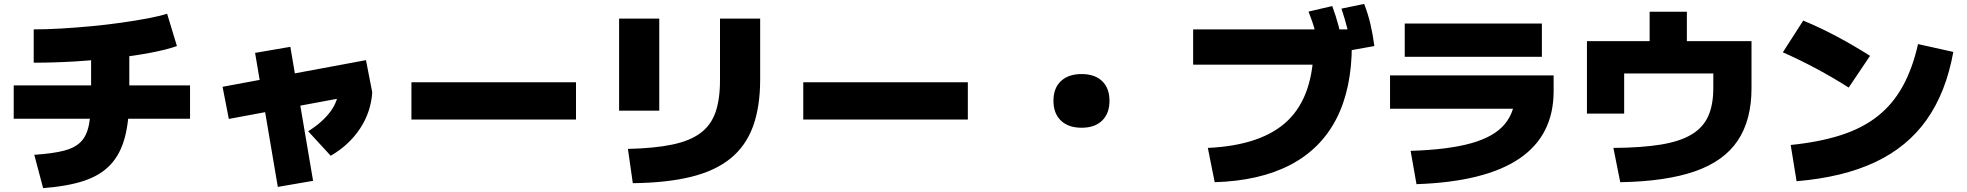

<svg xmlns="http://www.w3.org/2000/svg" viewBox="-20 -875 10040 980"><path d="M155 -85Q248 -91 305 -105.5Q362 -120 392.5 -151Q423 -182 434 -238.5Q445 -295 445 -385V-675H640V-385Q640 -261 617.5 -175Q595 -89 544 -34.5Q493 20 408.5 48Q324 76 200 85ZM50 -269V-439H950V-269ZM152 -725Q217 -725 293.5 -729.5Q370 -734 449 -741.5Q528 -749 601.5 -759.5Q675 -770 735.5 -781.5Q796 -793 833 -805L883 -640Q833 -622 752.5 -606.5Q672 -591 572.5 -579.5Q473 -568 365 -561.5Q257 -555 152 -555Z M1148 -268 1116 -432 1848 -568 1880 -404ZM1398 79 1282 -605 1462 -636 1578 48ZM1553 -205Q1591 -229 1619.5 -254.5Q1648 -280 1668 -307.5Q1688 -335 1698 -364.5Q1708 -394 1708 -424L1880 -404Q1877 -355 1861.5 -308.5Q1846 -262 1818.5 -220Q1791 -178 1753 -142.5Q1715 -107 1668 -80Z M2080 -265V-455H2920V-265Z M3185 -115Q3320 -118 3411 -137Q3502 -156 3555.5 -196Q3609 -236 3632 -302Q3655 -368 3655 -465V-780H3860V-470Q3860 -330 3823.5 -230Q3787 -130 3709 -66.5Q3631 -3 3507.5 27.5Q3384 58 3210 60ZM3140 -310V-780H3345V-310Z M4080 -265V-455H4920V-265Z M5501 -223Q5433 -223 5395 -259.5Q5357 -296 5357 -361Q5357 -425 5395 -461Q5433 -497 5501 -497Q5568 -497 5605.5 -461Q5643 -425 5643 -361Q5643 -296 5605.5 -259.5Q5568 -223 5501 -223Z M6145 -120Q6423 -133 6554 -260.5Q6685 -388 6685 -645L6780 -545H6070V-725H6880V-645Q6880 -422 6801 -268.5Q6722 -115 6566 -33.5Q6410 48 6180 55ZM6717 -605Q6707 -664 6693.5 -713.5Q6680 -763 6659 -816L6780 -844Q6799 -793 6812.5 -741.5Q6826 -690 6836 -630ZM6878 -619Q6870 -678 6857.5 -727.5Q6845 -777 6827 -831L6943 -855Q6963 -803 6975 -751.5Q6987 -700 6995 -640Z M7180 -105Q7372 -111 7489.5 -144Q7607 -177 7661 -242Q7715 -307 7715 -410L7805 -320H7075V-490H7910V-410Q7910 -184 7735 -65.5Q7560 53 7210 65ZM7150 -585V-755H7850V-585Z M8215 -120Q8359 -121 8457 -137Q8555 -153 8614 -188.5Q8673 -224 8699 -282Q8725 -340 8725 -425V-500H8270V-295H8080V-665H8400V-815H8590V-665H8920V-425Q8920 -262 8849.5 -157Q8779 -52 8631 -0.5Q8483 51 8250 55Z M9120 -135Q9267 -150 9377 -185.5Q9487 -221 9564.5 -282.5Q9642 -344 9692 -435Q9742 -526 9770 -650L9950 -610Q9913 -404 9814.5 -264.5Q9716 -125 9551.5 -47.5Q9387 30 9150 50ZM9416 -428Q9336 -479 9251 -524.5Q9166 -570 9080 -608L9184 -770Q9273 -733 9358 -687.5Q9443 -642 9525 -590Z"/></svg>

Font: M PLUS 2 Thin Black
Style: Regular
Weight: 900
Version: Version 1.001